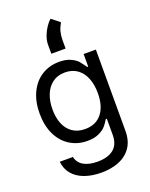

<svg xmlns="http://www.w3.org/2000/svg" viewBox="-183 -905 945 1209"><g transform="rotate(-20 289.5 -300.5)"><path d="M57.6 55.7H145.5Q154.3 95.7 189.7 116.2Q225.1 136.7 282.2 136.7Q352.5 136.7 390.6 105.5Q428.7 74.2 428.7 9.8V-97.7H421.9Q407.7 -73.7 392.1 -55.7Q376.5 -37.6 345.5 -22.7Q314.5 -7.8 267.6 -7.8Q202.6 -7.8 151.4 -39.6Q100.1 -71.3 71 -131.1Q42 -190.9 42 -272.5Q42 -352.5 70.8 -412.6Q99.6 -472.7 150.9 -504.9Q202.1 -537.1 268.6 -537.1Q314.9 -537.1 345.9 -522Q377 -506.8 390.4 -491Q403.8 -475.1 423.8 -446.3H430.7V-530.3H512.7V14.6Q512.7 80.6 482.7 124.3Q452.6 168 400.9 189Q349.1 210 282.2 210Q218.3 210 169.2 191.9Q120.1 173.8 91.3 139.2Q62.5 104.5 57.6 55.7ZM430.7 -269.5Q430.7 -326.7 413.1 -370.1Q395.5 -413.6 361.6 -437.7Q327.6 -461.9 279.3 -461.9Q230 -461.9 195.8 -436.5Q161.6 -411.1 144.3 -367.4Q127 -323.7 127 -269.5Q127 -213.9 144.3 -171.9Q161.6 -129.9 195.8 -106.4Q230 -83 279.3 -83Q351.6 -83 391.1 -132.1Q430.7 -181.2 430.7 -269.5ZM310.5 -810.5 365.2 -767.6Q349.1 -739.3 342.5 -714.1Q335.9 -689 335.9 -658.2V-601.6H240.2V-662.1Q240.2 -689.5 251 -718.8Q261.7 -748 278.1 -772.2Q294.4 -796.4 310.5 -810.5Z"/></g></svg>

Font: Pretendard JP
Style: Regular
Weight: 400
Designer: Base glyphs from Inter by Rasmus Andersson; Hangeul glyphs from Noto Sans CJK(Source Han Sans) by Jang Soo-young and Kan
Foundry: Kil Hyung-jin
Version: Version 1.309